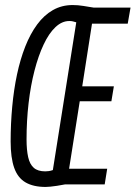

<svg xmlns="http://www.w3.org/2000/svg" viewBox="-20 -730 537 760"><path d="M394.4 0H237Q220.2 3.3 205.7 5.5Q191.2 7.6 179.9 8.8Q168.5 10 160.7 10Q112 10 81.1 -8Q50.2 -26 36.2 -65.7Q22.1 -105.4 22.1 -169.9Q22.1 -240.5 28.4 -307.8Q34.6 -375.2 47.4 -435.4Q60.2 -495.6 80 -545.8Q99.8 -596 127 -633Q154.2 -669.9 189.3 -690Q224.4 -710 267.3 -710Q277.3 -710 288.3 -709.2Q299.4 -708.3 310.2 -706.5Q321 -704.6 331.5 -703Q341.9 -701.3 350.3 -700H496.7L485.6 -636.4H344.2L305.5 -388.2H430.7L420.9 -329.2H295.7L253.5 -62.1H404.3ZM189.2 -56.8 281.9 -641.7Q280.2 -642.4 278.1 -642.7Q276.1 -643.1 273.6 -643.9Q271 -644.7 268.2 -645.4Q265.3 -646.1 261.7 -646.5Q258.1 -646.8 254.1 -646.8Q225.1 -646.8 199.3 -622.4Q173.5 -598 152.7 -553.7Q131.8 -509.5 116.6 -450.5Q101.3 -391.4 93.2 -321.9Q85.1 -252.4 85.1 -177.8Q85.1 -136.5 91.5 -108Q97.8 -79.6 113.9 -65.6Q129.9 -51.7 159.1 -51.7Q165.5 -51.7 172.9 -52.7Q180.4 -53.7 189.2 -56.8Z"/></svg>

Font: Georama
Style: Italic
Weight: 400
Width: 2
Italic angle: -9°
Designer: Jean-Baptiste Levee
Foundry: Production Type
Version: Version 1.000